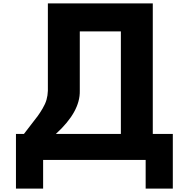

<svg xmlns="http://www.w3.org/2000/svg" viewBox="-20 -845 1112 1131"><path d="M450 -310Q453 -187 309 -56H692V-660H450ZM998 -56V266H838V97H234V266H74V-56H121Q135 -75 162.5 -110Q190 -145 202.5 -162Q215 -179 231 -206Q247 -233 254 -257.5Q261 -282 262 -310V-825H880V-56Z"/></svg>

Font: Hussar
Style: BoldWeb
Weight: 700
Foundry: Cannot Into Space Fonts
Version: Version 2.00